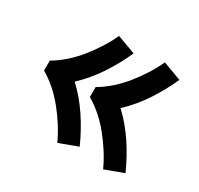

<svg xmlns="http://www.w3.org/2000/svg" viewBox="-116 -741 832 802"><g transform="rotate(30 300.0 -340.0)"><path d="M466 -82Q450 -117 429 -150Q408 -183 383.5 -213.5Q359 -244 330 -270Q301 -296 267 -316V-364Q301 -384 330 -410Q359 -436 383.5 -466.5Q408 -497 429 -530Q450 -563 466 -598L555 -565Q527 -502 489 -444.5Q451 -387 401 -340Q451 -293 489 -235.5Q527 -178 555 -115ZM245 -82Q229 -117 208 -150Q187 -183 162.5 -213.5Q138 -244 109 -270Q80 -296 46 -316V-364Q80 -384 109 -410Q138 -436 162.5 -466.5Q187 -497 208 -530Q229 -563 245 -598L334 -565Q306 -502 268 -444.5Q230 -387 180 -340Q230 -293 268 -235.5Q306 -178 334 -115Z"/></g></svg>

Font: Iosevka Extrabold Extended
Style: Regular
Weight: 800
Width: 7
Monospace: yes
Designer: Belleve Invis
Foundry: Belleve Invis
Version: Version 32.5.0; ttfautohint (v1.8.4)